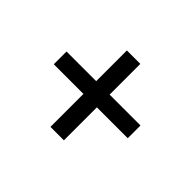

<svg xmlns="http://www.w3.org/2000/svg" viewBox="-98 -690 778 778"><g transform="rotate(45 291.0 -301.0)"><path d="M249 -82V-271H79V-344H249V-520H326V-344H503V-271H326V-82Z"/></g></svg>

Font: Literata 18pt Medium
Style: Regular
Weight: 500
Designer: Latin by Veronika Burian and Jose Scaglione. Greek by Irene Vlachou. Cyrillic by Vera Evstafieva.
Foundry: TypeTogether
Version: Version 3.103;gftools[0.9.29]